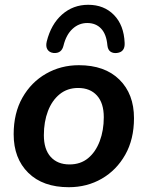

<svg xmlns="http://www.w3.org/2000/svg" viewBox="-20 -771 616 801"><path d="M267 10Q159 10 98 -50Q37 -110 37 -211Q37 -299 73.5 -363.5Q110 -428 172 -463.5Q234 -499 309 -499Q417 -499 478 -439Q539 -379 539 -278Q539 -190 502.5 -125.5Q466 -61 404.5 -25.5Q343 10 267 10ZM270 -85Q316 -85 347.5 -111Q379 -137 396 -182Q413 -227 413 -282Q413 -341 384.5 -372.5Q356 -404 306 -404Q261 -404 229 -378Q197 -352 180 -307.5Q163 -263 163 -207Q163 -148 191.5 -116.5Q220 -85 270 -85ZM203 -550Q186 -552 178 -564.5Q170 -577 175 -598Q193 -670 239 -710.5Q285 -751 348 -751Q414 -751 455.5 -708.5Q497 -666 500 -592Q502 -554 468 -550Q452 -548 441 -555.5Q430 -563 428 -582Q424 -628 402 -651.5Q380 -675 344 -675Q309 -675 282.5 -650.5Q256 -626 245 -581Q237 -547 203 -550Z"/></svg>

Font: Nunito
Style: Bold Italic
Weight: 700
Italic angle: -9°
Designer: Vernon Adams
Foundry: Vernon Adams
Version: Version 3.601; ttfautohint (v1.8.2.53-6de2)